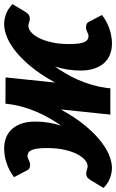

<svg xmlns="http://www.w3.org/2000/svg" viewBox="148 -734 574 950"><g transform="rotate(-90 435.0 -259.0)"><path d="M501.5 -273.5Q542.5 -348 583.8 -396.8Q625 -445.5 662.8 -474Q700.5 -502.5 733 -514Q765.5 -525.5 789.5 -525.5Q815 -525.5 840.8 -516Q866.5 -506.5 889.5 -484L851.5 -421Q843.5 -407.5 835.2 -403Q827 -398.5 818.5 -398.5Q807.5 -398.5 799.5 -402Q791.5 -405.5 781.5 -405.5Q767.5 -405.5 751.8 -392.8Q736 -380 722.8 -354.5Q709.5 -329 700.8 -291.2Q692 -253.5 692 -204Q692 -176 694.5 -157.5Q697 -139 702.2 -128Q707.5 -117 714.8 -112.5Q722 -108 732 -108Q736.5 -108 741.2 -110Q746 -112 751.2 -114.2Q756.5 -116.5 762.2 -118.5Q768 -120.5 774 -120.5Q781.5 -120.5 789.2 -118Q797 -115.5 801.5 -107L836 -41.5Q819.5 -28.5 801.2 -19Q783 -9.5 764.5 -3.5Q746 2.5 728.2 5.2Q710.5 8 695 8Q665 8 640.2 -1.8Q615.5 -11.5 598 -31Q580.5 -50.5 570.8 -79.5Q561 -108.5 561 -146.5Q561 -181 566 -212.5Q571 -244 581 -274.5Q563.5 -250 546.5 -221Q529.5 -192 515.2 -159.8Q501 -127.5 490.5 -92.2Q480 -57 475 -19.5L473 0H343L368.5 -245Q327 -170 285.8 -121.2Q244.5 -72.5 206.5 -43.8Q168.5 -15 136 -3.5Q103.5 8 80 8Q54.5 8 28.8 -1.8Q3 -11.5 -20 -33.5L18 -96.5Q26 -110.5 34.2 -115Q42.5 -119.5 51 -119.5Q62 -119.5 70 -116Q78 -112.5 88 -112.5Q102 -112.5 117.8 -125.2Q133.5 -138 146.8 -163.2Q160 -188.5 168.8 -226.2Q177.5 -264 177.5 -313.5Q177.5 -341.5 175 -360Q172.5 -378.5 167.2 -389.8Q162 -401 154.5 -405.5Q147 -410 137.5 -410Q133 -410 128.2 -408Q123.5 -406 118.2 -403.8Q113 -401.5 107.2 -399.2Q101.5 -397 95.5 -397Q88 -397 80.2 -399.5Q72.5 -402 68 -410.5L33.5 -476.5Q50 -489.5 68.2 -498.8Q86.5 -508 105 -514Q123.5 -520 141.2 -522.8Q159 -525.5 174.5 -525.5Q204.5 -525.5 229.2 -515.8Q254 -506 271.5 -486.5Q289 -467 298.8 -438.2Q308.5 -409.5 308.5 -371.5Q308.5 -304.5 288 -243Q306.5 -269 324.2 -299.8Q342 -330.5 356.8 -365Q371.5 -399.5 382 -437.5Q392.5 -475.5 396.5 -515.5V-514.5L397 -519L527 -518.5Z"/></g></svg>

Font: Lato Black
Style: Italic
Weight: 900
Italic angle: -7°
Designer: Lukasz Dziedzic
Foundry: tyPoland Lukasz Dziedzic
Version: Version 2.007; 2014-02-27